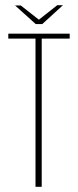

<svg xmlns="http://www.w3.org/2000/svg" viewBox="-20 -721 301 741"><path d="M117 0V-572H12V-591H249V-572H141V0ZM118 -628 38 -700H60L130 -645L201 -701H223L143 -628Z"/></svg>

Font: Alumni Sans SC Thin
Style: Regular
Weight: 100
Designer: Robert E. Leuschke
Foundry: Robert E. Leuschke
Version: Version 1.018